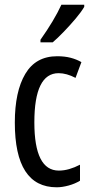

<svg xmlns="http://www.w3.org/2000/svg" viewBox="-20 -786 387 816"><path d="M221 10Q43 10 43 -265Q43 -397 87.5 -472Q132 -547 223 -547Q255 -547 280 -540.5Q305 -534 326 -522L301 -455Q263 -475 229 -475Q126 -475 126 -266Q126 -61 230 -61Q252 -61 274.5 -67.5Q297 -74 320 -86V-18Q299 -5 271.5 2.5Q244 10 221 10ZM338 -757Q326 -736 302 -707.5Q278 -679 251.5 -651.5Q225 -624 204 -606H152V-617Q210 -699 241 -766H338Z"/></svg>

Font: Noto Sans Myanmar ExtraCondensed
Style: Regular
Weight: 400
Width: 2
Designer: Monotype Design Team
Foundry: Monotype Imaging Inc.
Version: Version 2.107; ttfautohint (v1.8.4.7-5d5b)